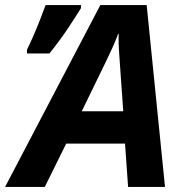

<svg xmlns="http://www.w3.org/2000/svg" viewBox="-69 -734 728 754"><path d="M-49 0 325 -714H507L579 0H434L422 -170H191L107 0ZM252 -297H415L402 -481Q400 -510 398 -540Q396 -570 397 -601H395Q385 -574 373 -547.5Q361 -521 346 -490ZM37 -524V-539Q49 -563 62.5 -594Q76 -625 88.5 -657Q101 -689 110 -714H249V-702Q225 -663 194 -617Q163 -571 125 -524Z"/></svg>

Font: Noto IKEA Latin
Style: Bold Italic
Weight: 700
Italic angle: -12°
Designer: Monotype Design Team
Foundry: Monotype Imaging Inc.
Version: Version 1.0